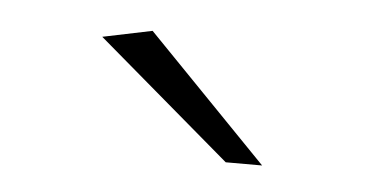

<svg xmlns="http://www.w3.org/2000/svg" viewBox="-27 -685 390 205"><g transform="rotate(5 168.0 -582.5)"><path d="M259 -516H220L77 -638L130 -649Z"/></g></svg>

Font: Ancizar Sans Thin
Style: Regular
Weight: 100
Designer: Cesar Puertas, Viviana Monsalve, Julian Moncada, Julian Prieto, Jose Castro, Mariel Hernandez, Felipe Aragon, Sara Alarc
Version: Version 8.100